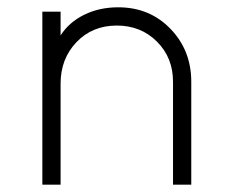

<svg xmlns="http://www.w3.org/2000/svg" viewBox="-20 -520 632 526"><path d="M96 -488H146V-423Q169 -459 210.5 -479.5Q252 -500 304 -500Q390 -500 447 -441Q504 -382 504 -296V-14H454V-296Q454 -362 410 -406Q366 -450 300 -450Q233 -450 189.5 -404.5Q146 -359 146 -291V-14H96Z"/></svg>

Font: Leon Sans
Style: Light
Weight: 300
Designer: Jongmin Kim
Version: Version 1.2